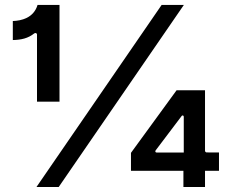

<svg xmlns="http://www.w3.org/2000/svg" viewBox="-20 -747 921 767"><path d="M127.8 -340.9H217.7V-727.3H130C114.3 -674.7 64.6 -664.1 31.2 -663V-587C64.6 -587.7 92 -593.8 116.5 -613.3C121.4 -617.2 127.8 -614.7 127.8 -608.7ZM125.7 0H214.5L714.5 -727.3H625.7ZM854.8 -137.8 805.4 -138.1C802.2 -138.1 799 -141.3 799 -144.5V-386.4H685.4L503.2 -136.4V-64.6H712.7V0H799V-64.6H854.8ZM601.6 -146 706 -284.1C708.8 -287.6 714.1 -285.5 714.1 -280.9V-137.8H605.1C600.9 -137.8 599.1 -142.4 601.6 -146Z"/></svg>

Font: RA Gorm Semi Bold
Style: Regular
Weight: 600
Designer: Rasmus Andersson
Foundry: rsms
Version: Version 3.000;hotconv 1.0.109;makeotfexe 2.5.65596